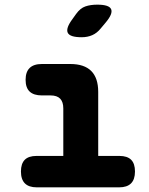

<svg xmlns="http://www.w3.org/2000/svg" viewBox="-20 -805 640 825"><path d="M493 -135Q527 -135 543.5 -118.5Q560 -102 560 -68Q560 -34 543 -17Q526 0 492 0H138Q104 0 87 -17Q70 -34 70 -68Q70 -102 86.5 -118.5Q103 -135 137 -135H252V-339Q252 -367 238.5 -381Q225 -395 197 -395H160Q125 -395 107.5 -411.5Q90 -428 90 -462Q90 -496 107.5 -513Q125 -530 160 -530H282Q342 -530 372 -500Q402 -470 402 -410V-135ZM331 -645Q280 -645 271 -664.5Q262 -684 292 -724L307 -745Q325 -770 347 -777.5Q369 -785 398 -785Q449 -785 457.5 -765.5Q466 -746 434 -708L413 -683Q397 -663 376.5 -654Q356 -645 331 -645Z"/></svg>

Font: Maple Mono ExtraBold
Style: Regular
Weight: 800
Monospace: yes
Designer: subframe7536
Version: Version 7.000